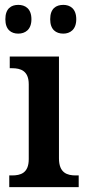

<svg xmlns="http://www.w3.org/2000/svg" viewBox="-20 -768 357 788"><path d="M240 -630C267 -630 293 -646 293 -689C293 -733 267 -748 240 -748C210 -748 186 -733 186 -689C186 -646 210 -630 240 -630ZM55 -630C83 -630 109 -646 109 -689C109 -733 83 -748 55 -748C26 -748 2 -733 2 -689C2 -646 26 -630 55 -630ZM18 0H303V-48H291C256 -48 222 -58 222 -118V-536H20V-488H30C64 -488 98 -478 98 -422V-115C98 -57 64 -48 29 -48H18Z"/></svg>

Font: Noto Serif Armenian SemiCondensed SemiBold
Style: Regular
Weight: 600
Width: 4
Designer: Monotype Design Team
Foundry: Monotype Imaging Inc.
Version: Version 2.008